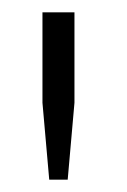

<svg xmlns="http://www.w3.org/2000/svg" viewBox="-20 -706 206 312"><path d="M60 -414 49 -539V-686H101V-539L90 -414Z"/></svg>

Font: Archivo SemiBold Thin
Style: Regular
Weight: 250
Version: Version 2.001